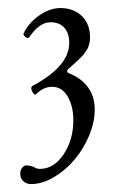

<svg xmlns="http://www.w3.org/2000/svg" viewBox="-20 -610 322 482"><path d="M58.1 -147.9Q45.9 -147.9 38.3 -155.3Q30.8 -162.6 30.8 -173.8Q30.8 -183.1 35.6 -189Q40.5 -194.8 45.9 -194.8Q54.7 -194.8 64.9 -190.9Q71.3 -186 80.1 -186Q115.2 -186 139.6 -222.4Q164.1 -258.8 164.1 -308.1Q164.1 -343.3 149.9 -367.7Q135.7 -392.1 110.8 -392.1Q88.9 -392.1 69.8 -373Q67.4 -371.1 63.7 -375.7Q60.1 -380.4 58.8 -385.7Q57.6 -391.1 61 -394Q153.8 -443.4 153.8 -502Q153.8 -526.9 141.4 -540.5Q128.9 -554.2 106.9 -554.2Q78.6 -554.2 53.2 -516.1Q50.8 -513.7 47.4 -514.9Q43.9 -516.1 41 -519.8Q38.1 -523.4 39.1 -525.9Q51.3 -552.2 78.1 -571Q105 -589.8 131.8 -589.8Q164.1 -589.8 185.1 -570.1Q206.1 -550.3 206.1 -515.1Q206.1 -508.8 204.8 -503.2Q203.6 -497.6 202.1 -493.2Q200.7 -488.8 196.8 -483.2Q192.9 -477.5 190.9 -474.6Q189 -471.7 182.9 -465.6Q176.8 -459.5 174.3 -457.3Q171.9 -455.1 164.1 -448Q156.2 -440.9 153.8 -439Q143.1 -429.7 153.8 -425.8Q184.6 -413.6 201.2 -390.4Q217.8 -367.2 217.8 -335Q217.8 -302.7 203.4 -268.8Q189 -234.9 166.5 -208.5Q144 -182.1 115 -165Q85.9 -147.9 58.1 -147.9Z"/></svg>

Font: Junicode SmCond Light
Style: Regular
Weight: 300
Width: 4
Designer: Peter S. Baker
Version: Version 2.206